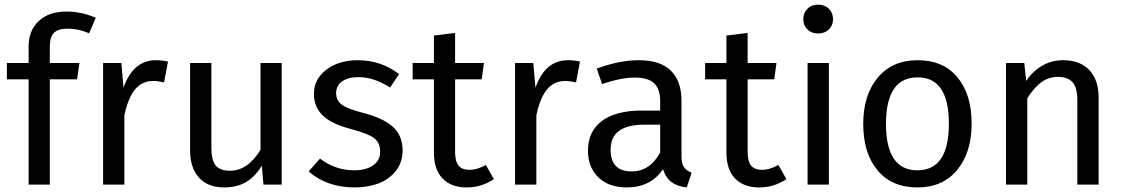

<svg xmlns="http://www.w3.org/2000/svg" viewBox="-20 -800 4866 832"><path d="M273.9 -675.8Q231.4 -675.8 213.6 -657.5Q195.8 -639.2 195.8 -600.1V-526.9H324.2L314 -456.1H195.8V0H104V-456.1H9.8V-526.9H104V-599.1Q104 -667 147.5 -708.5Q190.9 -750 269 -750Q332.5 -750 395 -723.1L366.2 -655.8Q320.8 -675.8 273.9 -675.8Z M655.8 -539.1Q683.6 -539.1 708 -533.2L690.9 -442.9Q664.6 -449.2 645 -449.2Q596.2 -449.2 565.9 -413.3Q535.6 -377.4 519 -300.8V0H426.8V-526.9H505.9L515.1 -419.9Q557.1 -539.1 655.8 -539.1Z M1200.7 -526.9V0H1121.6L1114.7 -82Q1084.5 -33.2 1045.4 -10.5Q1006.3 12.2 950.7 12.2Q881.3 12.2 842.5 -30Q803.7 -72.3 803.7 -148.9V-526.9H896V-159.2Q896 -105.5 914.8 -82.8Q933.6 -60.1 976.6 -60.1Q1053.7 -60.1 1108.9 -150.9V-526.9Z M1530.3 -539.1Q1630.9 -539.1 1709.5 -479L1670.4 -420.9Q1599.6 -465.8 1533.7 -465.8Q1488.8 -465.8 1462.6 -447.3Q1436.5 -428.7 1436.5 -397Q1436.5 -364.7 1460.9 -346.7Q1485.4 -328.6 1549.3 -312Q1637.2 -290 1680.9 -252Q1724.6 -213.9 1724.6 -147.9Q1724.6 -95.2 1694.3 -58.1Q1664.1 -21 1618.2 -4.4Q1572.3 12.2 1516.6 12.2Q1397 12.2 1317.4 -57.1L1366.7 -112.8Q1433.1 -62 1514.6 -62Q1566.4 -62 1596.9 -83.5Q1627.4 -105 1627.4 -142.1Q1627.4 -181.2 1601.6 -201.2Q1575.7 -221.2 1499.5 -241.2Q1415.5 -263.2 1377.9 -300.3Q1340.3 -337.4 1340.3 -394Q1340.3 -457 1394.3 -498Q1448.2 -539.1 1530.3 -539.1Z M2085.4 -85 2120.1 -23.9Q2066.9 12.2 2002.4 12.2Q1935.1 12.2 1897.7 -26.6Q1860.4 -65.4 1860.4 -138.2V-456.1H1768.1V-526.9H1860.4V-646L1952.1 -657.2V-526.9H2077.1L2067.4 -456.1H1952.1V-142.1Q1952.1 -101.6 1966.8 -82.8Q1981.4 -64 2015.1 -64Q2046.9 -64 2085.4 -85Z M2440.9 -539.1Q2468.8 -539.1 2493.2 -533.2L2476.1 -442.9Q2449.7 -449.2 2430.2 -449.2Q2381.3 -449.2 2351.1 -413.3Q2320.8 -377.4 2304.2 -300.8V0H2211.9V-526.9H2291L2300.3 -419.9Q2342.3 -539.1 2440.9 -539.1Z M2933.1 -123Q2933.1 -90.8 2944.1 -75.4Q2955.1 -60.1 2977.1 -51.8L2956.1 12.2Q2915 7.8 2889.9 -10.7Q2864.7 -29.3 2853 -66.9Q2799.8 12.2 2695.8 12.2Q2618.2 12.2 2573 -31.5Q2527.8 -75.2 2527.8 -147Q2527.8 -231 2588.4 -275.9Q2648.9 -320.8 2759.8 -320.8H2840.8V-359.9Q2840.8 -415.5 2814 -439.7Q2787.1 -463.9 2731 -463.9Q2672.4 -463.9 2588.9 -436L2565.9 -502.9Q2664.1 -539.1 2748 -539.1Q2841.3 -539.1 2887.2 -493.7Q2933.1 -448.2 2933.1 -363.8ZM2716.8 -57.1Q2796.4 -57.1 2840.8 -139.2V-259.8H2772Q2626 -259.8 2626 -151.9Q2626 -57.1 2716.8 -57.1Z M3353 -85 3387.7 -23.9Q3334.5 12.2 3270 12.2Q3202.6 12.2 3165.3 -26.6Q3127.9 -65.4 3127.9 -138.2V-456.1H3035.6V-526.9H3127.9V-646L3219.7 -657.2V-526.9H3344.7L3335 -456.1H3219.7V-142.1Q3219.7 -101.6 3234.4 -82.8Q3249 -64 3282.7 -64Q3314.5 -64 3353 -85Z M3524.9 -779.8Q3553.7 -779.8 3571.8 -762Q3589.8 -744.1 3589.8 -716.8Q3589.8 -689.9 3571.8 -672.4Q3553.7 -654.8 3524.9 -654.8Q3496.6 -654.8 3478.8 -672.4Q3460.9 -689.9 3460.9 -716.8Q3460.9 -744.1 3478.8 -762Q3496.6 -779.8 3524.9 -779.8ZM3571.8 -526.9V0H3479.5V-526.9Z M3956.5 -539.1Q4067.4 -539.1 4128.9 -465.1Q4190.4 -391.1 4190.4 -264.2Q4190.4 -139.6 4127.9 -63.7Q4065.4 12.2 3955.6 12.2Q3844.2 12.2 3782.5 -62Q3720.7 -136.2 3720.7 -263.2Q3720.7 -387.7 3783.4 -463.4Q3846.2 -539.1 3956.5 -539.1ZM3956.5 -464.8Q3819.3 -464.8 3819.3 -263.2Q3819.3 -62 3955.6 -62Q4091.8 -62 4091.8 -264.2Q4091.8 -464.8 3956.5 -464.8Z M4587.4 -539.1Q4660.2 -539.1 4700.4 -496.3Q4740.7 -453.6 4740.7 -377.9V0H4648.4V-365.2Q4648.4 -421.4 4627.4 -444.1Q4606.4 -466.8 4565.4 -466.8Q4523.4 -466.8 4491.7 -443.1Q4460 -419.4 4431.6 -374V0H4339.4V-526.9H4418.5L4426.8 -449.2Q4454.6 -491.2 4495.8 -515.1Q4537.1 -539.1 4587.4 -539.1Z"/></svg>

Font: FiraGO
Style: Regular
Weight: 400
Designer: bBox Type
Foundry: bBox Type GmbH
Version: Version 1.001;PS 001.001;hotconv 1.0.88;makeotf.lib2.5.64775